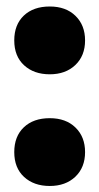

<svg xmlns="http://www.w3.org/2000/svg" viewBox="-20 -578 314 606"><path d="M137 9Q87 9 56 -19.5Q25 -48 25 -98Q25 -147.5 55.2 -176.2Q85.5 -205 137 -205Q188 -205 218.2 -175.5Q248.5 -146 248.5 -98Q248.5 -49.5 217.8 -20.2Q187 9 137 9ZM137 -343.5Q87 -343.5 56 -372Q25 -400.5 25 -450.5Q25 -500 55.2 -528.8Q85.5 -557.5 137 -557.5Q188 -557.5 218.2 -528Q248.5 -498.5 248.5 -450.5Q248.5 -402 217.8 -372.8Q187 -343.5 137 -343.5Z"/></svg>

Font: Encode Sans Semi Condensed ExtraBold
Style: Regular
Weight: 800
Width: 4
Designer: Multiple Designers
Foundry: Impallari Type
Version: Version 3.000; ttfautohint (v1.8.3) -l 8 -r 50 -G 200 -x 14 